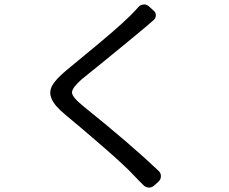

<svg xmlns="http://www.w3.org/2000/svg" viewBox="-20 -806 1040 871"><path d="M607.4 -773.4Q616.2 -784.2 629.9 -785.2Q631.8 -786.1 633.8 -786.1Q644.5 -786.1 654.3 -778.3L676.8 -757.8Q687.5 -749 687 -735.8Q686.5 -722.7 675.8 -713.9Q658.2 -699.2 634.8 -678.7Q604.5 -653.3 551.8 -609.9Q499 -566.4 437 -516.1Q375 -465.8 350.6 -446.3Q306.6 -407.2 306.6 -386.7Q306.6 -366.2 355.5 -326.2Q567.4 -156.2 700.2 -30.3Q710 -20.5 710 -6.8Q710 7.8 699.2 17.6L678.7 36.1Q668.9 44.9 656.2 44.9Q655.3 44.9 654.3 44.9Q639.6 43.9 629.9 33.2Q626 29.3 609.4 12.7Q592.8 -3.9 585 -12.7Q547.9 -52.7 452.1 -136.2Q356.4 -219.7 273.4 -288.1Q226.6 -327.1 213.9 -358.4Q208 -372.1 208 -384.8Q208 -401.4 216.8 -418Q233.4 -447.3 280.3 -486.3Q300.8 -503.9 367.7 -558.6Q434.6 -613.3 487.8 -659.2Q541 -705.1 571.3 -735.4Q591.8 -755.9 607.4 -773.4Z"/></svg>

Font: Gen Jyuu GothicL Regular
Style: Regular
Weight: 400
Designer: [Source Han Sans]
Ryoko NISHIZUKA  (kana & ideographs); Paul D. Hunt (Latin, Greek & Cyrillic); Wenlong ZHANG  (bopomofo
Version: Version 1.002.20150607